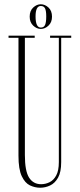

<svg xmlns="http://www.w3.org/2000/svg" viewBox="-20 -867 374 899"><path d="M168 12Q143.5 12 120.2 1Q97 -10 81.8 -42.2Q66.5 -74.5 66.5 -138V-690H20V-700H142.5V-690H96.5V-141Q96.5 -66 116.2 -35.2Q136 -4.5 172.5 -4.5Q193 -4.5 212 -13.8Q231 -23 243.2 -45.5Q255.5 -68 255.5 -108V-690H214.5V-700H313.5V-690H266.5V-108Q266.5 -61 251.8 -35Q237 -9 214.5 1.5Q192 12 168 12ZM171 -731.5Q152 -731.5 135.5 -747Q119 -762.5 119 -789Q119 -816.5 135.5 -831.8Q152 -847 171 -847Q190.5 -847 207 -831.8Q223.5 -816.5 223.5 -789Q223.5 -762.5 207 -747Q190.5 -731.5 171 -731.5ZM171 -738Q185.5 -738 191 -750.2Q196.5 -762.5 196.5 -790Q196.5 -816 191 -827.5Q185.5 -839 171 -839Q146.5 -839 146.5 -790Q146.5 -738 171 -738Z"/></svg>

Font: Imbue 100pt Thin
Style: Regular
Weight: 100
Designer: Tyler Finck
Foundry: Etcetera Type Company
Version: Version 1.102; ttfautohint (v1.8.3)